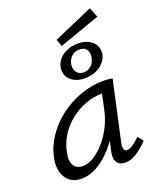

<svg xmlns="http://www.w3.org/2000/svg" viewBox="-153 -927 845 1026"><g transform="rotate(-20 269.5 -414.5)"><path d="M133 6Q101 6 79 -6Q57 -18 44 -39.5Q31 -61 28.5 -80Q26 -99 26 -109Q26 -129 31 -151Q43 -211 80 -265Q117 -319 169.5 -359Q222 -399 286.5 -422.5Q351 -446 418 -446Q436 -446 447.5 -444.5Q459 -443 470 -441L395 -100Q393 -89 393 -81Q393 -72 396.5 -63.5Q400 -55 413 -55Q429 -55 447 -68Q465 -81 488 -102L512 -71Q475 -34 444 -14.5Q413 5 383 5Q367 5 355 0.5Q343 -4 335.5 -15Q328 -26 327 -36Q326 -46 326 -50Q326 -63 330 -80L342 -134Q323 -106 301 -83Q263 -42 219.5 -18Q176 6 133 6ZM162 -55Q193 -55 226.5 -76.5Q260 -98 289 -132Q318 -166 339.5 -209Q361 -252 370 -296L389 -385Q341 -384 296 -368Q248 -350 208.5 -319Q169 -288 141.5 -245Q114 -202 105 -151Q101 -133 101 -119Q101 -93 115.5 -74Q130 -55 162 -55ZM332 -492Q304 -492 283 -500.5Q262 -509 248.5 -523Q235 -537 231.5 -551.5Q228 -566 228 -576Q228 -586 230 -596Q234 -613 245.5 -629Q257 -645 273.5 -656Q290 -667 312 -673.5Q334 -680 359 -680Q387 -680 409 -671Q431 -662 444 -648Q457 -634 460.5 -620Q464 -606 464 -595Q464 -586 462 -577Q457 -558 445 -542.5Q433 -527 416 -515.5Q399 -504 377 -498Q355 -492 332 -492ZM274 -697 259 -737 484 -835 506 -779ZM337 -524Q360 -524 378.5 -539.5Q397 -555 402 -583Q404 -592 404 -600Q404 -618 393 -632.5Q382 -647 354 -647Q329 -647 311.5 -631.5Q294 -616 288 -589Q287 -581 287 -574Q287 -554 300 -539Q313 -524 337 -524Z"/></g></svg>

Font: Isabella Sans
Style: Italic
Weight: 400
Italic angle: -12°
Designer: Christian Thalmann (Catharsis Fonts), Cristiano Sobral
Foundry: The Isabella Sans Project Authors
Version: Version 2.026; ttfautohint (v1.8.4.7-5d5b-dirty)